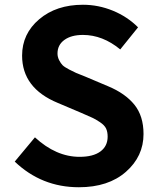

<svg xmlns="http://www.w3.org/2000/svg" viewBox="-20 -774 664 808"><path d="M312 14Q155 14 42 -94L127 -196Q216 -114 315 -114Q372 -114 402.5 -136.5Q433 -159 433 -199Q433 -219 426.5 -233Q420 -247 400.5 -260Q381 -273 368.5 -278.5Q356 -284 322 -299L223 -341Q73 -403 73 -540Q73 -632 145 -693Q217 -754 329 -754Q394 -754 455 -729Q516 -704 561 -659L486 -566Q412 -627 329 -627Q280 -627 251 -606Q222 -585 222 -549Q222 -534 229 -520.5Q236 -507 243.5 -499.5Q251 -492 271 -481.5Q291 -471 300.5 -467Q310 -463 338 -452L435 -411Q507 -381 545.5 -333.5Q584 -286 584 -210Q584 -116 510 -51Q436 14 312 14Z"/></svg>

Font: Noto Sans Korean Bold
Style: Bold
Weight: 700
Designer: Ryoko NISHIZUKA  (kana & ideographs); Paul D. Hunt (Latin, Greek & Cyrillic); Wenlong ZHANG  (bopomofo); Sandoll Communi
Foundry: Adobe Systems Incorporated
Version: Version 1.000;PS 1;hotconv 1.0.78;makeotf.lib2.5.61930